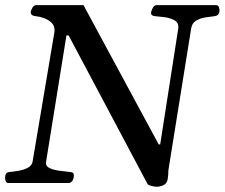

<svg xmlns="http://www.w3.org/2000/svg" viewBox="-26 -713 876 748"><path d="M6.3 0Q-0.5 0 -3.4 -6.8Q-6.3 -13.7 -6.3 -19.5Q-6.3 -29.8 -2.7 -35.9Q1 -42 11.7 -43Q27.3 -44.4 47.4 -47.9Q67.4 -51.3 83 -59.8Q98.6 -68.4 101.1 -84L186 -587.9Q186.5 -590.8 186.5 -595.2Q186.5 -613.8 174.1 -625.2Q161.6 -636.7 144.3 -642.8Q127 -648.9 113.3 -649.9Q92.8 -651.9 93.8 -666.5Q94.2 -672.9 100.3 -682.9Q106.4 -692.9 114.7 -692.9H299.3L592.3 -150.4H598.1L668.5 -602.5Q668.9 -604.5 668.9 -607.9Q668.9 -626.5 652.1 -635Q635.3 -643.6 614 -646.2Q592.8 -648.9 578.6 -649.9Q562 -651.4 562.5 -662.1Q563 -671.4 569.1 -682.1Q575.2 -692.9 584 -692.9H816.4Q824.7 -692.9 827.4 -683.6Q830.1 -674.3 829.1 -668.9Q826.7 -651.9 809.6 -649.9Q794.4 -648.4 774.4 -645.3Q754.4 -642.1 738.3 -632.8Q722.2 -623.5 718.8 -602.5L630.9 -55.2Q629.4 -45.9 629.6 -39.8Q629.9 -33.7 627.9 -19.5Q626 1 611.8 7.8Q597.7 14.6 584 14.6Q579.1 14.6 571.5 13.2Q564 11.7 557.4 9.3Q550.8 6.8 548.8 3.9L241.2 -575.2H232.9L153.3 -81.5Q151.4 -64.9 168.7 -57.4Q186 -49.8 209 -47.4Q231.9 -44.9 246.6 -43Q254.4 -42 258.1 -39.6Q261.7 -37.1 261.7 -30.3Q261.7 -15.6 255.4 -7.8Q249 0 242.2 0Z"/></svg>

Font: Gelasio Medium
Style: Italic
Weight: 500
Italic angle: -8.5°
Designer: Eben Sorkin
Foundry: Eben Sorkin
Version: Version 1.008